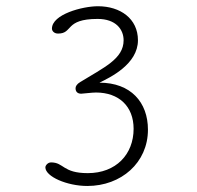

<svg xmlns="http://www.w3.org/2000/svg" viewBox="-20 -600 645 628"><path d="M245.6 -293.5C251.5 -293.5 279.8 -297.4 293.9 -297.4C368.7 -297.4 417 -252.4 417 -178.7C417 -95.2 359.4 -33.7 267.1 -33.7C184.6 -33.7 189.5 -68.8 147 -68.8C135.7 -68.8 128.4 -58.1 128.4 -52.7C128.4 -22.5 199.2 8.3 265.6 8.3C376.5 8.3 463.9 -67.9 463.9 -175.8C463.9 -265.6 407.7 -329.6 305.2 -329.6C340.3 -346.7 431.2 -390.1 431.2 -468.3C431.2 -539.1 373.5 -579.6 300.3 -579.6C250 -579.6 149.9 -553.2 149.9 -506.3C149.9 -499 156.7 -490.2 169.9 -490.2C219.7 -490.2 190.4 -538.1 299.3 -538.1C358.9 -538.1 384.3 -503.9 384.3 -468.3C384.3 -407.2 319.8 -379.4 242.2 -331.5C231.4 -325.2 227.1 -317.4 227.1 -311.5C227.1 -299.3 234.4 -293.5 245.6 -293.5Z"/></svg>

Font: Cutive Mono
Style: Regular
Weight: 400
Monospace: yes
Designer: Vernon Adams
Foundry: Vernon Adams
Version: Version 1.002